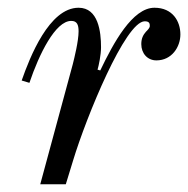

<svg xmlns="http://www.w3.org/2000/svg" viewBox="-20 -476 486 496"><path d="M36 -268 56 -262C81 -336 123 -422 164 -422C179 -422 183 -412 183 -395C183 -370 172 -326 168 -310L84 0H150L169 -62C203 -174 304 -421 354 -421C366 -421 367 -415 367 -409C367 -404 362 -399 357 -394C350 -386 345 -377 345 -362C345 -338 361 -320 384 -320C424 -320 446 -355 446 -387C446 -421 426 -456 379 -456C322 -456 273 -365 239 -294L232 -296C235 -306 241 -334 241 -354C241 -394 234 -456 183 -456C107 -456 57 -328 36 -268Z"/></svg>

Font: Old Standard
Style: Italic
Weight: 400
Italic angle: -15.2°
Designer: Alexey Kryukov <alexios@thessalonica.org.ru>
Version: Version 2.0